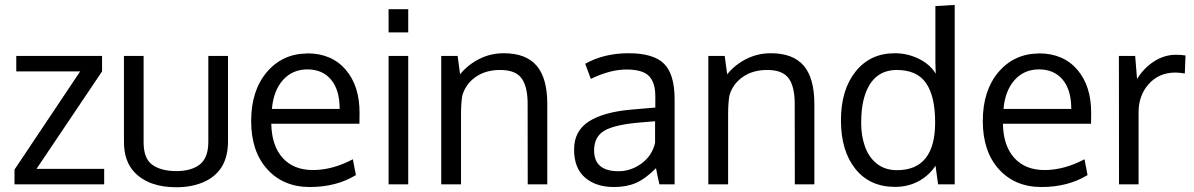

<svg xmlns="http://www.w3.org/2000/svg" viewBox="-20 -769 4980 801"><path d="M40.5 0V-61.5L314.5 -471.2H47.9V-535.6H405.8V-471.2L132.3 -64.5H414.6V0Z M715.3 12.2Q600.6 12.2 540.5 -50.8Q496.6 -97.7 497.1 -178.7V-535.6H579.1V-177.7Q578.6 -107.4 615.7 -81.3Q652.8 -55.2 715.6 -55.2Q778.3 -55.2 813.7 -83Q849.1 -110.8 849.1 -177.7V-535.6H931.2V-178.7Q931.2 -61 840.3 -14.6Q787.6 12.2 715.3 12.2Z M1114.3 -314.5H1397Q1397 -394 1361.1 -436.8Q1325.2 -479.5 1262.7 -479.5Q1200.2 -479.5 1160.6 -435.3Q1121.1 -391.1 1114.3 -314.5ZM1480 -296.9 1479.5 -252.9H1111.8Q1113.3 -161.6 1158.9 -110.6Q1204.6 -59.6 1285.6 -59.6Q1366.7 -59.6 1452.1 -104.5L1464.8 -38.6Q1383.3 11.2 1272.7 11.2Q1162.1 11.2 1095 -63Q1027.8 -137.2 1027.8 -263.9Q1027.8 -390.6 1092.8 -467.8Q1158.2 -544.9 1260.7 -545.9Q1261.7 -545.9 1262.7 -546.4Q1364.3 -545.9 1422.4 -478Q1480.5 -410.2 1480 -296.9Z M1601.1 -633.8V-730.5H1683.1V-633.8ZM1601.1 0V-535.6H1683.1V0Z M1820.8 0V-535.6H1889.2L1899.4 -459Q1931.2 -498.5 1978.8 -522.7Q2026.4 -546.9 2081.5 -546.9Q2174.3 -546.9 2218.8 -494.9Q2263.2 -442.9 2263.2 -335V0H2181.6Q2181.6 -322.3 2181.2 -345.2Q2179.2 -413.6 2153.6 -445.3Q2127.9 -477.1 2066.4 -477.1Q2004.9 -477.1 1962.9 -446.8Q1920.9 -416.5 1908.2 -368.2Q1903.3 -335.4 1903.3 -293V0Z M2458.5 -141.6Q2458.5 -54.7 2560.5 -54.7Q2611.8 -54.7 2656 -86.7Q2700.2 -118.7 2712.9 -172.9V-263.2Q2710.4 -263.2 2683.3 -260.7Q2656.2 -258.3 2647.9 -257.8Q2542 -248.5 2500.2 -223.1Q2458.5 -197.8 2458.5 -141.6ZM2421.4 -502.9Q2499.5 -546.9 2602.8 -546.9Q2706.1 -546.9 2750.2 -503.2Q2794.4 -459.5 2794.4 -354.5V0H2731Q2723.6 -31.2 2716.8 -67.4Q2672.4 -22.9 2633.3 -5.9Q2594.2 11.2 2541.5 11.2Q2466.3 11.2 2420.7 -28.1Q2375 -67.4 2375 -145.3Q2375 -223.1 2437.3 -262.7Q2499.5 -302.2 2616.7 -312Q2632.8 -313.5 2665.3 -316.2Q2697.8 -318.8 2713.9 -320.3V-367.7Q2713.9 -424.3 2687.5 -451.7Q2661.1 -479 2593.3 -479Q2525.4 -479 2444.8 -439.9Z M2935.1 0V-535.6H3003.4L3013.7 -459Q3045.4 -498.5 3093 -522.7Q3140.6 -546.9 3195.8 -546.9Q3288.6 -546.9 3333 -494.9Q3377.4 -442.9 3377.4 -335V0H3295.9Q3295.9 -322.3 3295.4 -345.2Q3293.5 -413.6 3267.8 -445.3Q3242.2 -477.1 3180.7 -477.1Q3119.1 -477.1 3077.1 -446.8Q3035.2 -416.5 3022.5 -368.2Q3017.6 -335.4 3017.6 -293V0Z M3722.2 -59.1Q3881.3 -59.1 3881.3 -258.8Q3881.3 -367.2 3843.5 -422.1Q3805.7 -477.1 3721.2 -477.1Q3612.3 -476.6 3582 -349.6Q3572.8 -311.5 3572.8 -257.3Q3572.3 -204.6 3587.9 -159.7Q3603.5 -113.8 3637.7 -86.4Q3671.9 -59.1 3722.2 -59.1ZM3714.4 10.7Q3608.4 10.7 3548.3 -64.7Q3488.3 -140.1 3488.3 -267.1Q3488.3 -394 3549.3 -470.5Q3610.4 -546.9 3712.9 -546.9Q3766.1 -546.9 3813.2 -523.7Q3860.4 -500.5 3883.8 -461.4L3882.3 -507.8V-743.7L3962.9 -748.5V0H3893.6L3882.8 -77.6Q3856.4 -37.1 3812.5 -13.2Q3768.6 10.7 3714.4 10.7Z M4166.5 -314.5H4449.2Q4449.2 -394 4413.3 -436.8Q4377.4 -479.5 4314.9 -479.5Q4252.4 -479.5 4212.9 -435.3Q4173.3 -391.1 4166.5 -314.5ZM4532.2 -296.9 4531.7 -252.9H4164.1Q4165.5 -161.6 4211.2 -110.6Q4256.8 -59.6 4337.9 -59.6Q4418.9 -59.6 4504.4 -104.5L4517.1 -38.6Q4435.5 11.2 4325 11.2Q4214.4 11.2 4147.2 -63Q4080.1 -137.2 4080.1 -263.9Q4080.1 -390.6 4145 -467.8Q4210.4 -544.9 4313 -545.9Q4314 -545.9 4314.9 -546.4Q4416.5 -545.9 4474.6 -478Q4532.7 -410.2 4532.2 -296.9Z M4648.4 0Q4647.9 -493.2 4647.9 -535.6H4715.8L4723.6 -439.5Q4751.5 -484.9 4794.4 -512.7Q4837.4 -540.5 4885.7 -540.5Q4907.7 -540.5 4925.8 -537.6L4922.9 -462.4Q4900.4 -466.3 4883.8 -466.3Q4815.4 -466.3 4772.7 -418.7Q4730 -371.1 4730 -300.8V0Z"/></svg>

Font: Oxygen
Style: Normal
Weight: 400
Designer: Vernon Adams
Foundry: Vernon Adams
Version: Version Release 0.2.2 webfont; ttfautohint (v0.8.52-bc40) -l